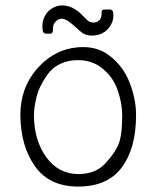

<svg xmlns="http://www.w3.org/2000/svg" viewBox="-20 -672 576 707"><path d="M268 15Q162 15 109 -59.5Q56 -134 55 -248Q55 -345 111.5 -413Q168 -481 245 -495Q327 -509 380 -469.5Q433 -430 457 -368.5Q481 -307 481 -248Q481 -126 428.5 -55.5Q376 15 268 15ZM267 -31Q330 -31 364.5 -67Q399 -103 414.5 -136Q430 -169 430 -248Q430 -292 412.5 -342Q395 -392 351 -424.5Q307 -457 243 -449Q185 -440 154.5 -397Q124 -354 114.5 -314.5Q105 -275 105 -248Q105 -157 149.5 -94.5Q194 -32 267 -31ZM318 -541Q297 -541 284.5 -550Q272 -559 259.5 -571Q247 -583 233 -593Q219 -603 206 -603Q192 -603 181 -588Q174 -579 175 -561Q175 -548 165 -548H150Q138 -548 137 -562Q134 -586 141 -604Q150 -627 169 -639.5Q188 -652 207 -652Q229 -652 247 -643Q265 -634 277.5 -621.5Q290 -609 300 -599Q310 -589 325 -589Q341 -589 350 -603Q355 -612 354 -625Q354 -637 364 -637H384Q396 -637 397 -624Q399 -606 393 -590Q384 -568 365 -554.5Q346 -541 318 -541Z"/></svg>

Font: Vivano Light
Style: Regular
Weight: 300
Designer: Joe Prince, Josias Burgherr
Version: Version 2.064;September 19, 2022;FontCreator 14.0.0.2877 64-